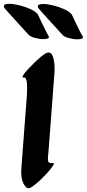

<svg xmlns="http://www.w3.org/2000/svg" viewBox="-61 -986 454 1006"><path d="M187 -710Q207 -715 216 -690Q225 -665 225 -627Q225 -621 225 -614Q225 -607 224 -600L195 -218Q194 -196 192 -180Q190 -164 190 -153Q190 -140 195 -135Q200 -130 214 -132Q225 -134 218.5 -121.5Q212 -109 195 -89.5Q178 -70 157.5 -50Q137 -30 119 -16Q101 -2 92 0Q75 3 61 -26.5Q47 -56 51 -106L80 -488L81 -526Q81 -560 75.5 -571Q70 -582 65 -580Q53 -577 59 -589Q65 -601 82 -619.5Q99 -638 119.5 -658Q140 -678 159 -693Q178 -708 187 -710ZM193 -798Q199 -789 190.5 -785Q182 -781 166 -781Q145 -781 120 -788Q95 -795 87 -806Q87 -806 75 -819Q63 -832 45 -852Q27 -872 8.5 -892Q-10 -912 -22.5 -926.5Q-35 -941 -37 -943Q-41 -948 -41 -954Q-41 -966 -13 -966Q9 -966 40 -958.5Q71 -951 98.5 -938.5Q126 -926 137 -911Q137 -911 144 -896.5Q151 -882 160.5 -861.5Q170 -841 179.5 -823Q189 -805 193 -798ZM371 -797Q377 -788 368.5 -784Q360 -780 344 -780Q323 -780 298 -787Q273 -794 265 -805Q265 -805 253 -818Q241 -831 223 -851Q205 -871 186.5 -891Q168 -911 155.5 -925.5Q143 -940 141 -942Q137 -947 137 -953Q137 -965 165 -965Q187 -965 218 -957.5Q249 -950 276.5 -937.5Q304 -925 315 -910Q315 -910 322 -895.5Q329 -881 338.5 -860.5Q348 -840 357.5 -822Q367 -804 371 -797Z"/></svg>

Font: Ga Maamli
Style: Regular
Weight: 400
Designer: Afotey Clement Nii Odai, Ama Asantewa Diaka, David Abbey-Thompson
Foundry: Sorkin Type Co.
Version: Version 1.000; ttfautohint (v1.8.4.7-5d5b)